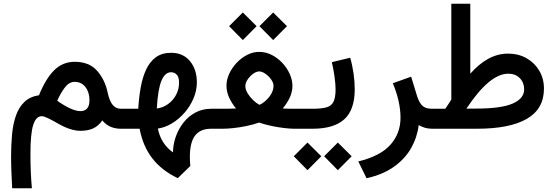

<svg xmlns="http://www.w3.org/2000/svg" viewBox="-20 -692 2982 1032"><path d="M380.9 -359.9Q459 -359.9 501.7 -311.8Q544.4 -263.7 559.1 -192.4Q568.8 -147.5 586.4 -127.4Q604 -107.4 628.9 -107.4H642.6V0H628.9Q599.6 0 574.2 -10.7Q548.8 -21.5 529.8 -44.9Q509.8 -15.1 481.2 -2Q452.6 11.2 411.6 11.2Q374 11.2 326.7 -9.8Q310.5 -17.1 286.4 -31Q262.2 -44.9 239.3 -56.2Q216.3 -67.4 204.1 -67.4Q173.8 -67.4 158.7 -20.8Q143.6 25.9 143.6 134.3Q143.6 185.5 145.5 231.7Q147.5 277.8 151.4 319.8H45.4Q43 275.4 41.3 231.9Q39.6 188.5 39.6 147.9Q39.6 86.9 44.7 31.2Q49.8 -24.4 65.2 -69.3Q80.6 -114.3 110.4 -143.3Q140.1 -172.4 189.5 -180.2Q226.1 -270 271.5 -314.7Q316.9 -359.4 380.9 -359.9ZM412.6 -94.7Q460.9 -95.2 460.9 -153.8Q460.9 -196.3 439.2 -224.1Q417.5 -252 380.9 -252Q352.1 -252 329.1 -222.4Q306.2 -192.9 287.6 -150.4Q367.2 -94.7 412.6 -94.7Z M935.5 265.6Q850.1 225.1 799.1 159.7Q748 94.2 730.5 0H623V-107.4H723.1Q726.6 -168 736.3 -222.2Q746.1 -276.4 765.6 -318.4Q785.2 -360.4 817.9 -384.3Q850.6 -408.2 900.4 -408.2Q963.9 -408.2 1001 -363.5Q1038.1 -318.8 1038.1 -249.5Q1038.1 -205.1 1020 -162.8Q1002 -120.6 971.7 -85.9Q941.4 -51.3 904.1 -28.8Q866.7 -6.3 828.6 -1Q844.7 81.1 909.7 127Q910.2 84.5 924.8 42.7Q939.5 1 966.1 -33Q992.7 -66.9 1030.5 -87.2Q1068.4 -107.4 1115.2 -107.4H1131.8V0H1114.3Q1057.1 0 1028.8 36.4Q1000.5 72.8 1000.5 151.4Q1000.5 174.8 1002.9 200.2ZM822.8 -108.9Q855.5 -112.8 882.8 -132.3Q910.2 -151.9 926.3 -181.9Q942.4 -211.9 942.4 -247.6Q942.4 -278.3 929.7 -291Q917 -303.7 899.4 -303.7Q866.7 -303.7 847.7 -257.8Q828.6 -211.9 822.8 -108.9Z M1374.5 -551.3 1448.2 -625 1522.5 -551.3 1448.2 -476.6ZM1211.4 -551.3 1285.2 -625 1359.4 -551.3 1285.2 -476.6ZM1499.5 -108.9Q1519 -107.9 1533.7 -107.7Q1548.3 -107.4 1560.5 -107.4H1606.4V0H1561.5Q1540.5 0 1508.8 -3.7Q1477.1 -7.3 1441.2 -14.6Q1405.3 -22 1372.6 -33.2Q1339.4 -21.5 1302.7 -14.2Q1266.1 -6.8 1233.2 -3.4Q1200.2 0 1177.7 0H1112.3V-107.4H1178.2Q1193.8 -107.4 1209.5 -107.7Q1225.1 -107.9 1248.5 -108.9Q1225.6 -137.2 1211.4 -168Q1197.3 -198.7 1197.3 -231.4Q1197.3 -263.2 1211.9 -295.2Q1226.6 -327.1 1251.5 -353.8Q1276.4 -380.4 1307.9 -396.7Q1339.4 -413.1 1373 -413.1Q1408.2 -413.1 1440.2 -397Q1472.2 -380.9 1497.3 -354Q1522.5 -327.1 1537.1 -294.9Q1551.8 -262.7 1551.8 -230.5Q1551.8 -197.8 1537.4 -167.2Q1522.9 -136.7 1499.5 -108.9ZM1373 -308.1Q1358.4 -308.1 1341.1 -295.7Q1323.7 -283.2 1311.3 -265.1Q1298.8 -247.1 1298.8 -229.5Q1298.8 -210.9 1310.8 -190.9Q1322.8 -170.9 1340.3 -154.1Q1357.9 -137.2 1374.5 -128.4Q1403.8 -141.6 1427 -171.1Q1450.2 -200.7 1450.2 -230.5Q1450.2 -247.1 1437.3 -265.1Q1424.3 -283.2 1406.2 -295.7Q1388.2 -308.1 1373 -308.1Z M1862.3 -381.8Q1874 -341.8 1880.4 -296.6Q1886.7 -251.5 1886.7 -212.9Q1886.7 -101.1 1830.3 -50.5Q1773.9 0 1659.7 0H1586.9V-107.4H1659.7Q1707 -107.4 1733.9 -114.7Q1760.7 -122.1 1772.2 -144.5Q1783.7 -167 1783.7 -211.4Q1783.7 -241.2 1777.8 -282Q1772 -322.8 1763.7 -357.9ZM1722.2 147.9 1795.9 74.2 1870.1 147.9 1795.9 222.7ZM1559.1 147.9 1632.8 74.2 1707 147.9 1632.8 222.7Z M2230.5 -20Q2222.7 45.4 2190.4 103Q2158.2 160.6 2098.6 203.4Q2039.1 246.1 1950.2 266.1L1905.8 175.8Q2025.4 146.5 2079.1 85.4Q2132.8 24.4 2132.8 -59.6Q2132.8 -102.1 2122.1 -149.9Q2111.3 -197.8 2091.3 -244.6L2189.9 -279.8L2223.1 -171.4Q2235.4 -135.7 2252.7 -121.6Q2270 -107.4 2301.3 -107.4H2320.3V0H2306.6Q2280.8 0 2261.5 -6.1Q2242.2 -12.2 2230.5 -20Z M2507.8 -295.9Q2554.2 -348.6 2604.7 -376.2Q2655.3 -403.8 2710.4 -403.8Q2767.1 -403.8 2810.5 -378.9Q2854 -354 2878.9 -311.5Q2903.8 -269 2903.8 -215.8Q2903.8 -106.4 2811.8 -53.2Q2719.7 0 2543 0H2300.8V-107.4H2373.5Q2381.8 -120.1 2390.1 -132.3Q2398.4 -144.5 2405.8 -156.7V-671.9H2507.8ZM2540.5 -108.4Q2674.3 -108.4 2735.8 -135.5Q2797.4 -162.6 2797.4 -211.9Q2797.4 -248 2773.9 -272Q2750.5 -295.9 2711.9 -295.9Q2611.3 -295.9 2486.8 -107.9Z"/></svg>

Font: Vazir Medium UI
Style: Medium-UI
Weight: 500
Designer: Saber Rastikerdar
Foundry: Saber Rastikerdar
Version: Version 30.0.0